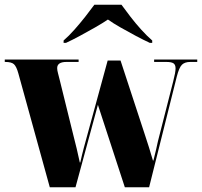

<svg xmlns="http://www.w3.org/2000/svg" viewBox="-26 -786 848 806"><path d="M51 -478Q43 -507 32.5 -516.5Q22 -526 -4 -526H-6V-536H304V-526H253Q214 -526 214 -500Q214 -491 217.5 -478.5Q221 -466 225 -449L284 -210Q290 -188 296 -162Q302 -136 309 -104H311Q315 -121 318.5 -136.5Q322 -152 326 -166L426 -532H480L583 -218Q592 -191 599.5 -167Q607 -143 616 -112H618Q624 -137 629 -157Q634 -177 637 -193L701 -444Q711 -482 711 -499Q711 -514 702.5 -520Q694 -526 672 -526H621V-536H802V-526H773Q750 -526 738 -514.5Q726 -503 716 -464L600 0H498L385 -346L291 0H183ZM241 -616Q263 -635 286.5 -661.5Q310 -688 332 -716Q354 -744 370 -766H484Q500 -744 521.5 -716Q543 -688 567 -661.5Q591 -635 613 -616V-606H603Q577 -618 544 -635.5Q511 -653 479.5 -671Q448 -689 427 -704Q405 -689 373.5 -671Q342 -653 309.5 -635.5Q277 -618 251 -606H241Z"/></svg>

Font: Noto Serif Display SemiCondensed Black
Style: Regular
Weight: 900
Width: 4
Designer: Monotype Design Team
Foundry: Monotype Imaging Inc.
Version: Version 2.009